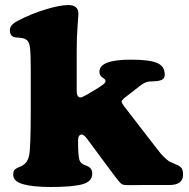

<svg xmlns="http://www.w3.org/2000/svg" viewBox="-20 -728 746 759"><path d="M101.6 -295.4V-450.7Q101.6 -514.2 98.6 -538.8Q95.7 -563.5 85 -570.3Q75.7 -577.6 56.6 -578.9Q37.6 -580.1 33.2 -582Q19 -588.9 19 -608.4Q19 -620.1 26.9 -628.9Q34.7 -637.7 51.8 -646.5Q101.6 -672.9 158.9 -690.4Q216.3 -708 250.5 -708Q290 -708 290 -673.3Q290 -666 286.6 -624Q283.2 -582 283.2 -527.3V-368.7Q283.2 -342.8 298.3 -342.8Q305.2 -342.8 328.1 -356.4L368.7 -380.9Q386.7 -392.6 391.8 -397.2Q397 -401.9 397 -407.2Q397 -412.6 392.1 -416.5Q391.1 -417.5 387.5 -419.9Q383.8 -422.4 382.3 -423.8Q373 -430.7 373 -444.3Q373 -492.2 497.1 -492.2Q570.3 -492.2 600.8 -479.2Q631.3 -466.3 631.3 -433.1Q631.3 -414.1 611.8 -409.7Q604.5 -407.2 589.4 -406.7Q574.2 -406.2 569.3 -405.8Q551.8 -404.3 527.8 -384.3L470.2 -339.4Q460.4 -330.1 460.7 -325.7Q460.9 -321.3 471.2 -307.1L605.5 -133.3Q626 -106.4 648.4 -90.3Q650.9 -88.9 679.2 -76.2Q691.9 -71.3 697.8 -63.2Q703.6 -55.2 703.6 -37.6Q703.6 3.4 649.4 3.4H542Q531.2 3.4 516.8 3.7Q502.4 3.9 495.4 3.9Q488.3 3.9 480 3.7Q471.7 3.4 466.8 2Q461.9 0.5 458.5 -2.4Q456.1 -4.4 453.4 -7.3Q450.7 -10.3 445.6 -16.6Q440.4 -22.9 436.3 -28.6Q432.1 -34.2 422.1 -47.4Q412.1 -60.5 404.3 -71.3L324.7 -178.7Q312 -196.3 302.7 -196.3Q296.9 -196.3 292.7 -190.7Q288.6 -185.1 288.6 -172.9Q288.6 -118.7 293 -99.6Q295.9 -85.4 307.6 -79.1Q311.5 -76.7 319.3 -73.7Q327.1 -70.8 330.6 -68.8Q344.7 -60.1 344.7 -42Q344.7 -9.8 304.9 0.7Q265.1 11.2 180.7 11.2Q108.9 11.2 70.6 0Q32.2 -11.2 32.2 -37.6Q32.2 -54.2 41 -59.6Q44.9 -63 55.9 -67.6Q66.9 -72.3 71.3 -75.2Q89.8 -87.4 94.7 -111.8Q101.6 -138.7 101.6 -295.4Z"/></svg>

Font: Cooper* ExtraBold
Style: Regular
Weight: 800
Designer: Owen Earl
Foundry: indestructible type*
Version: Version 0.001